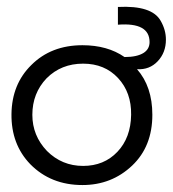

<svg xmlns="http://www.w3.org/2000/svg" viewBox="-20 -524 497 552"><path d="M442 -464Q457 -438 457 -410Q457 -373 433.5 -348Q410 -323 374 -325Q418 -275 418 -194Q418 -103 360 -48Q301 8 217 8Q126 8 67 -52Q12 -109 13 -196Q14 -282 70 -337Q127 -394 217 -394Q289 -394 338 -360Q374 -360 393 -372Q410 -383 410 -403Q410 -460 319 -453V-504Q417 -509 442 -464ZM357 -194Q358 -258 319.5 -299.5Q281 -341 219 -341Q156 -341 114 -299Q73 -256 73 -194Q73 -134 115 -90Q158 -47 219 -47Q279 -47 317.5 -87.5Q356 -128 357 -194Z"/></svg>

Font: GFS Neohellenic Rg
Style: Regular
Weight: 400
Designer: Takis Katsoulidis and George D. Matthiopoulos
Foundry: Takis Katsoulidis and George D. Matthiopoulos
Version: Version 1.0